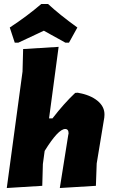

<svg xmlns="http://www.w3.org/2000/svg" viewBox="-20 -939 567 963"><path d="M54 -725 29 -801Q116 -858 187 -919H221Q278 -866 368 -801L326 -725H308Q296 -732 274 -744Q252 -756 234 -766Q216 -776 200 -785Q177 -774 133 -753.5Q89 -733 72 -725ZM370 -474Q433 -463 469 -433.5Q505 -404 504 -363L503 -349L465 -119L461 -7L280 4L322 -260L324 -270Q324 -292 307 -292Q272 -292 204 -182L195 -116L192 -7L14 4L93 -580L96 -693L274 -704L226 -345H243Q300 -419 357 -473Z"/></svg>

Font: Alegreya Sans Black
Style: Italic
Weight: 900
Italic angle: -7°
Designer: Juan Pablo del Peral
Foundry: Huerta Tipografica
Version: Version 2.007